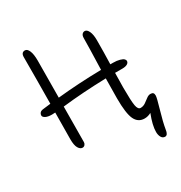

<svg xmlns="http://www.w3.org/2000/svg" viewBox="-211 -885 1172 1240"><g transform="rotate(-30 375.0 -265.0)"><path d="M163.1 -2Q146 -2 133.5 -22.9Q121.1 -43.9 121.1 -88.9Q121.1 -157.2 123 -287.1Q118.7 -287.1 110.4 -286.6Q102.1 -286.1 98.1 -286.1Q68.8 -286.1 52 -294.9Q35.2 -303.7 35.2 -315.9Q35.2 -326.2 42.5 -334.7Q49.8 -343.3 66.9 -345.2Q85.9 -348.1 124 -352.1Q126 -529.8 126 -698.2Q126 -732.9 153.8 -732.9Q170.9 -732.9 181.9 -707.5Q192.9 -682.1 192.9 -633.8Q192.9 -534.7 190.9 -358.9Q349.1 -375 517.1 -377.9Q522.9 -559.6 522.9 -611.8Q522.9 -629.4 530.8 -638.7Q538.6 -647.9 550.8 -647.9Q566.9 -647.9 578.4 -623.8Q589.8 -599.6 589.8 -558.1Q589.8 -468.8 586.9 -378.9H606.9Q635.7 -378.9 655.8 -373Q675.8 -367.2 683.3 -359.9Q690.9 -352.5 690.9 -345.2Q690.9 -331.5 677.5 -323.7Q664.1 -315.9 640.1 -315.9H585.9Q584 -235.8 584 -207Q584 -106.9 590.3 -72Q596.7 -37.1 616.2 -37.1Q636.2 -37.1 653.1 -48.8Q669.9 -60.5 685.1 -72.3Q700.2 -84 714.8 -84Q728.5 -84 734.4 -77.9Q740.2 -71.8 740.2 -58.1Q740.2 -42.5 717.3 35.6Q694.3 113.8 686 164.1Q681.2 203.1 660.2 203.1Q642.6 203.1 633.3 186.8Q624 170.4 624 147Q624 98.6 653.8 22Q629.9 35.2 605 35.2Q556.6 35.2 535.4 -9.8Q514.2 -54.7 514.2 -167Q514.2 -219.2 516.1 -314.9Q344.2 -310.5 189.9 -293Q188 -94.7 188 -29.8Q188 -18.6 180.9 -10.3Q173.8 -2 163.1 -2Z"/></g></svg>

Font: Shantell Sans Irregular Bouncy
Style: Regular
Weight: 300
Designer: Stephen Nixon, Anya Danilova, Shantell Martin
Foundry: Arrow Type
Version: Version 1.006;[9816181b4]